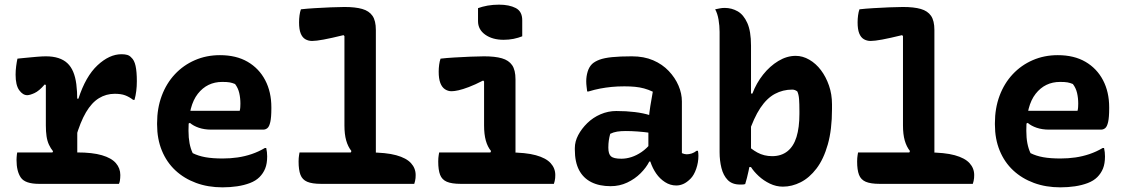

<svg xmlns="http://www.w3.org/2000/svg" viewBox="-20 -790 4840 825"><path d="M200 -125 208 -140Q198 -152 190.5 -168Q183 -184 180 -204.5Q177 -225 177 -251Q177 -280 177 -309Q177 -338 177 -367Q177 -396 177 -425L172 -427Q148 -399 128 -390Q108 -381 97 -381Q78 -381 62.5 -402.5Q47 -424 47 -469Q47 -487 49.5 -506Q52 -525 55 -538Q63 -539 74 -540Q85 -541 95 -542Q105 -543 116 -544Q127 -545 138 -546Q149 -547 159.5 -547.5Q170 -548 177 -548Q208 -548 231 -540.5Q254 -533 269.5 -518.5Q285 -504 294.5 -481.5Q304 -459 308 -428Q312 -397 312 -358Q312 -326 312 -294.5Q312 -263 312 -231.5Q312 -200 312 -168.5Q312 -137 312 -105ZM305 -366H317Q348 -462 399 -509.5Q450 -557 502 -557Q517 -557 527 -554Q537 -551 544 -543Q557 -532 562.5 -507Q568 -482 568 -441Q568 -419 565.5 -399Q563 -379 558 -361H552Q535 -374 517.5 -380.5Q500 -387 473 -387Q436 -387 405 -368Q374 -349 349.5 -307.5Q325 -266 305 -197ZM54 -135H312Q377 -135 418 -123Q459 -111 478 -89Q497 -67 497 -38Q497 -31 496.5 -25Q496 -19 495 -12.5Q494 -6 491 0H148Q88 0 69.5 -27Q51 -54 51 -103Q51 -109 51.5 -114.5Q52 -120 52.5 -125.5Q53 -131 54 -135Z M925 -553Q995 -553 1044 -524.5Q1093 -496 1119.5 -445.5Q1146 -395 1146 -329V-324Q1146 -286 1141.5 -266Q1137 -246 1129 -239.5Q1121 -233 1111 -233H888Q858 -233 834.5 -241Q811 -249 796 -262L776 -252L780 -314H1010Q1012 -321 1012.5 -329.5Q1013 -338 1013 -345Q1013 -369 1008 -390.5Q1003 -412 990 -429Q978 -434 967 -436Q956 -438 935 -438Q870 -438 830 -387Q790 -336 790 -232V-227Q790 -198 794.5 -174.5Q799 -151 808 -132Q832 -120 862.5 -114.5Q893 -109 937 -109Q970 -109 1001 -113.5Q1032 -118 1061.5 -128Q1091 -138 1118 -154H1124Q1126 -145 1127 -136Q1128 -127 1128 -118Q1128 -87 1119.5 -66Q1111 -45 1095 -29Q1079 -13 1054 -3.5Q1029 6 999 10.5Q969 15 936 15Q874 15 822.5 -4Q771 -23 733.5 -58Q696 -93 675.5 -143Q655 -193 655 -255V-261Q655 -325 675 -378.5Q695 -432 731.5 -471Q768 -510 817.5 -531.5Q867 -553 925 -553Z M1267 -135H1565Q1639 -135 1682.5 -123Q1726 -111 1746 -89Q1766 -67 1766 -38Q1766 -31 1765.5 -25Q1765 -19 1763.5 -12.5Q1762 -6 1760 0H1360Q1321 0 1300 -9Q1279 -18 1271 -39Q1263 -60 1263 -96Q1263 -104 1263.5 -110.5Q1264 -117 1265 -123Q1266 -129 1267 -135ZM1273 -750Q1299 -753 1333 -755Q1367 -757 1401.5 -758.5Q1436 -760 1460 -760Q1507 -760 1536.5 -751.5Q1566 -743 1580.5 -722Q1595 -701 1595 -661Q1595 -592 1595 -522.5Q1595 -453 1595 -383Q1595 -313 1595 -243.5Q1595 -174 1595 -105H1474L1490 -141Q1475 -160 1467.5 -186.5Q1460 -213 1460 -251Q1460 -299 1460 -346.5Q1460 -394 1460 -442Q1460 -490 1460 -539Q1460 -588 1460 -635L1456 -639Q1403 -626 1370.5 -620Q1338 -614 1321 -614Q1305 -614 1292 -621.5Q1279 -629 1272 -646.5Q1265 -664 1265 -694Q1265 -709 1267 -724Q1269 -739 1273 -750Z M2082 -124 2090 -141Q2075 -159 2067.5 -186Q2060 -213 2060 -251Q2060 -271 2060 -289.5Q2060 -308 2060 -327.5Q2060 -347 2060 -365.5Q2060 -384 2060 -403Q2060 -422 2060 -440L2056 -444Q2021 -426 1994.5 -416Q1968 -406 1950 -402Q1932 -398 1920 -398Q1905 -398 1892 -406.5Q1879 -415 1872 -433.5Q1865 -452 1865 -482Q1865 -497 1867 -512Q1869 -527 1873 -538Q1898 -541 1932.5 -543Q1967 -545 2001.5 -546.5Q2036 -548 2060 -548Q2107 -548 2136.5 -539.5Q2166 -531 2180.5 -510Q2195 -489 2195 -449Q2195 -414 2195 -380.5Q2195 -347 2195 -312.5Q2195 -278 2195 -243Q2195 -208 2195 -174Q2195 -140 2195 -105ZM1867 -135H2165Q2239 -135 2282.5 -123Q2326 -111 2346 -89Q2366 -67 2366 -38Q2366 -31 2365.5 -25Q2365 -19 2363.5 -12.5Q2362 -6 2360 0H1960Q1921 0 1900 -9Q1879 -18 1871 -39Q1863 -60 1863 -96Q1863 -104 1863.5 -110.5Q1864 -117 1865 -123Q1866 -129 1867 -135ZM2034 -755Q2042 -758 2053 -761Q2064 -764 2075.5 -766Q2087 -768 2099.5 -769Q2112 -770 2124 -770Q2168 -770 2196 -755.5Q2224 -741 2224 -703V-634Q2216 -631 2206.5 -628Q2197 -625 2186.5 -623Q2176 -621 2165.5 -620Q2155 -619 2144 -619Q2096 -619 2065 -641Q2034 -663 2034 -699Z M2910 -354Q2910 -332 2910 -310Q2910 -288 2910 -266.5Q2910 -245 2910 -223Q2910 -201 2910 -179Q2910 -167 2910 -155.5Q2910 -144 2910 -132Q2914 -130 2920 -128.5Q2926 -127 2930 -127Q2941 -127 2952 -130.5Q2963 -134 2973 -142H2979Q2980 -136 2980.5 -131.5Q2981 -127 2981 -120Q2981 -92 2971.5 -64.5Q2962 -37 2947 -22Q2931 -6 2916 0.5Q2901 7 2886 7Q2860 7 2837.5 -7.5Q2815 -22 2799.5 -44.5Q2784 -67 2775 -94Q2766 -121 2766 -145Q2766 -168 2766 -190.5Q2766 -213 2766 -233Q2766 -257 2768 -282Q2770 -307 2774.5 -335Q2779 -363 2785 -396Q2766 -405 2747.5 -410Q2729 -415 2708.5 -417Q2688 -419 2663 -419Q2633 -419 2608 -416.5Q2583 -414 2559 -409.5Q2535 -405 2509 -397H2503Q2502 -406 2500.5 -417.5Q2499 -429 2499 -441Q2499 -462 2505 -482Q2511 -502 2524 -515Q2536 -526 2556 -533.5Q2576 -541 2610 -544.5Q2644 -548 2695 -548Q2747 -548 2786.5 -531Q2826 -514 2853.5 -485Q2881 -456 2895.5 -422Q2910 -388 2910 -354ZM2594 -155Q2594 -128 2605.5 -118Q2617 -108 2650 -108Q2671 -108 2693 -115Q2715 -122 2737 -137Q2759 -152 2779 -177L2787 -96H2770Q2757 -70 2732.5 -45.5Q2708 -21 2675 -5.5Q2642 10 2604 10Q2555 10 2520.5 -7.5Q2486 -25 2468 -59.5Q2450 -94 2450 -147V-154Q2450 -182 2464.5 -209.5Q2479 -237 2503.5 -261Q2528 -285 2560.5 -299Q2593 -313 2628 -313Q2671 -313 2707.5 -308.5Q2744 -304 2771 -295.5Q2798 -287 2809 -276Q2815 -271 2820 -262Q2825 -253 2828 -240Q2831 -227 2831 -208Q2804 -215 2775.5 -219Q2747 -223 2720 -225Q2693 -227 2669 -227Q2648 -227 2632 -224.5Q2616 -222 2602 -215Q2598 -200 2596 -186.5Q2594 -173 2594 -157Z M3182 1Q3179 2 3175 2.5Q3171 3 3167 3Q3163 3 3160 3Q3126 3 3107 -16.5Q3088 -36 3080 -68Q3072 -100 3072 -136Q3072 -211 3072 -275Q3072 -339 3072 -398Q3072 -457 3072 -519Q3072 -581 3072 -653Q3072 -679 3067.5 -705.5Q3063 -732 3053 -750Q3058 -751 3063 -752Q3068 -753 3073 -754Q3078 -755 3083 -755.5Q3088 -756 3094 -756Q3124 -756 3149.5 -741.5Q3175 -727 3191 -691.5Q3207 -656 3207 -594Q3207 -536 3207 -480.5Q3207 -425 3207 -370Q3207 -315 3207 -260Q3207 -205 3207 -149Q3207 -135 3205.5 -119Q3204 -103 3202 -87Q3200 -71 3196.5 -55.5Q3193 -40 3189.5 -25.5Q3186 -11 3182 1ZM3185 -72V-173Q3206 -150 3234.5 -134.5Q3263 -119 3298 -119Q3337 -119 3363.5 -140Q3390 -161 3402.5 -201.5Q3415 -242 3415 -301V-312Q3415 -344 3413.5 -364Q3412 -384 3406 -397Q3401 -401 3395.5 -403Q3390 -405 3384 -405Q3344 -405 3309.5 -386.5Q3275 -368 3247 -326Q3219 -284 3195 -212V-388H3213Q3230 -433 3259 -469.5Q3288 -506 3324.5 -528Q3361 -550 3399 -550Q3429 -550 3457.5 -533.5Q3486 -517 3507.5 -488.5Q3529 -460 3542 -422.5Q3555 -385 3555 -342V-321Q3555 -233 3537 -169.5Q3519 -106 3488.5 -66Q3458 -26 3420.5 -7Q3383 12 3344 12Q3315 12 3288 -1Q3261 -14 3240 -33.5Q3219 -53 3207 -72Z M3667 -135H3965Q4039 -135 4082.5 -123Q4126 -111 4146 -89Q4166 -67 4166 -38Q4166 -31 4165.5 -25Q4165 -19 4163.5 -12.5Q4162 -6 4160 0H3760Q3721 0 3700 -9Q3679 -18 3671 -39Q3663 -60 3663 -96Q3663 -104 3663.5 -110.5Q3664 -117 3665 -123Q3666 -129 3667 -135ZM3673 -750Q3699 -753 3733 -755Q3767 -757 3801.5 -758.5Q3836 -760 3860 -760Q3907 -760 3936.5 -751.5Q3966 -743 3980.5 -722Q3995 -701 3995 -661Q3995 -592 3995 -522.5Q3995 -453 3995 -383Q3995 -313 3995 -243.5Q3995 -174 3995 -105H3874L3890 -141Q3875 -160 3867.5 -186.5Q3860 -213 3860 -251Q3860 -299 3860 -346.5Q3860 -394 3860 -442Q3860 -490 3860 -539Q3860 -588 3860 -635L3856 -639Q3803 -626 3770.5 -620Q3738 -614 3721 -614Q3705 -614 3692 -621.5Q3679 -629 3672 -646.5Q3665 -664 3665 -694Q3665 -709 3667 -724Q3669 -739 3673 -750Z M4525 -553Q4595 -553 4644 -524.5Q4693 -496 4719.5 -445.5Q4746 -395 4746 -329V-324Q4746 -286 4741.5 -266Q4737 -246 4729 -239.5Q4721 -233 4711 -233H4488Q4458 -233 4434.5 -241Q4411 -249 4396 -262L4376 -252L4380 -314H4610Q4612 -321 4612.5 -329.5Q4613 -338 4613 -345Q4613 -369 4608 -390.5Q4603 -412 4590 -429Q4578 -434 4567 -436Q4556 -438 4535 -438Q4470 -438 4430 -387Q4390 -336 4390 -232V-227Q4390 -198 4394.5 -174.5Q4399 -151 4408 -132Q4432 -120 4462.5 -114.5Q4493 -109 4537 -109Q4570 -109 4601 -113.5Q4632 -118 4661.5 -128Q4691 -138 4718 -154H4724Q4726 -145 4727 -136Q4728 -127 4728 -118Q4728 -87 4719.5 -66Q4711 -45 4695 -29Q4679 -13 4654 -3.5Q4629 6 4599 10.5Q4569 15 4536 15Q4474 15 4422.5 -4Q4371 -23 4333.5 -58Q4296 -93 4275.5 -143Q4255 -193 4255 -255V-261Q4255 -325 4275 -378.5Q4295 -432 4331.5 -471Q4368 -510 4417.5 -531.5Q4467 -553 4525 -553Z"/></svg>

Font: Recursive Monospace Casual
Style: Bold
Weight: 700
Version: Version 1.047